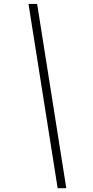

<svg xmlns="http://www.w3.org/2000/svg" viewBox="-20 -759 478 987"><path d="M276.4 208.5 126.5 -738.8H170.9L320.8 208.5Z"/></svg>

Font: HK Grotesk Light Legacy Italic
Style: Regular
Weight: 300
Italic angle: -13°
Designer: Alfredo Marco Pradil
Foundry: Hanken Design Co.
Version: Version 2.022;PS 002.022;hotconv 1.0.88;makeotf.lib2.5.64775